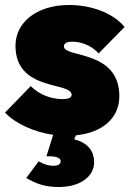

<svg xmlns="http://www.w3.org/2000/svg" viewBox="-21 -529 526 769"><path d="M215 220C301 220 356 177 356 121C356 75 329 42 276 29L283 13C390 2 457 -56 457 -144C457 -330 235 -297 235 -343C235 -354 243 -362 269 -362C296 -362 341 -352 374 -315L478 -421C430 -479 342 -509 255 -509C126 -509 41 -439 41 -346C41 -161 266 -203 266 -149C266 -138 253 -132 230 -132C181 -132 134 -152 102 -184L-1 -78C42 -33 116 0 192 11L165 97H177C207 97 222 105 222 116C222 127 214 135 193 135C174 135 154 129 134 117L84 184C125 207 158 220 215 220Z"/></svg>

Font: MV Cash Black
Style: Regular
Weight: 900
Designer: Rodrigo Fuenzalida
Foundry: fragTYPE
Version: Version 1.100;Glyphs 3.1.2 (3151)